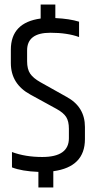

<svg xmlns="http://www.w3.org/2000/svg" viewBox="-20 -756 428 850"><path d="M356 -194V-140Q356 -17 216 2V74H150V5Q76 2 33 -15V-83Q92 -61 167 -61Q285 -61 285 -144V-186Q285 -219 273 -238Q261 -257 230 -274L115 -337Q28 -384 28 -477V-536Q28 -656 160 -674V-736H225V-676Q288 -673 330 -660V-592Q278 -611 203 -611Q100 -611 100 -533V-485Q100 -450 113.5 -430Q127 -410 159 -392L275 -327Q356 -283 356 -194Z"/></svg>

Font: Khand
Style: Regular
Weight: 400
Designer: Devanagari: Sanchit Sawaria, Jyotish Sonowal; Latin: Satya Rajpurohit
Foundry: Indian Type Foundry
Version: Version 1.101;PS 1.0;hotconv 1.0.78;makeotf.lib2.5.61930; tt